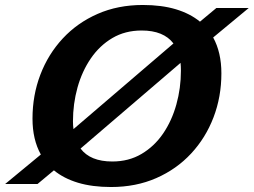

<svg xmlns="http://www.w3.org/2000/svg" viewBox="-48 -739 1018 771"><path d="M841 -444.5Q841 -350.5 809.5 -268Q778 -185.5 719.5 -122.5Q661 -59.5 579.5 -23.8Q498 12 398 12Q322.5 12 265.2 -5.2Q208 -22.5 168.5 -55L102.5 0H-27.5L116 -118.5Q82.5 -178.5 82.5 -262.5Q82.5 -356.5 114 -439Q145.5 -521.5 204 -584.5Q262.5 -647.5 344 -683.2Q425.5 -719 525.5 -719Q601 -719 658.2 -701.8Q715.5 -684.5 755 -652L821 -707H951L808 -588.5Q841 -528.5 841 -444.5ZM245 -252Q245 -235.5 247 -220.5L648.5 -564.5Q609 -616.5 521 -616.5Q454.5 -616.5 403.2 -586.2Q352 -556 316.8 -504.5Q281.5 -453 263.2 -387.5Q245 -322 245 -252ZM678.5 -455Q678.5 -471.5 677 -486.5L275.5 -142.5Q314.5 -90.5 403 -90.5Q469 -90.5 520.2 -120.8Q571.5 -151 606.8 -202.5Q642 -254 660.2 -319.5Q678.5 -385 678.5 -455Z"/></svg>

Font: Newsreader Caption SemiBold
Style: Italic
Weight: 600
Italic angle: -17°
Designer: Hugues Gentile
Foundry: Production Type
Version: Version 1.001